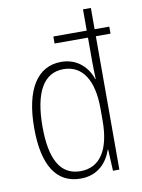

<svg xmlns="http://www.w3.org/2000/svg" viewBox="-86 -819 658 889"><g transform="rotate(-10 242.5 -375.0)"><path d="M221 10C304 10 348 -44 367 -100H369L374 0H404V-627H473V-660H404V-760H367V-660H210V-627H367V-516C367 -490 368 -462 369 -432H367C349 -487 302 -538 225 -538C113 -538 49 -440 49 -257C49 -83 107 10 221 10ZM226 -24C130 -24 88 -107 88 -257C88 -419 137 -503 229 -503C320 -503 367 -425 367 -294V-237C367 -104 321 -24 226 -24Z"/></g></svg>

Font: Noto Sans Myanmar UI Condensed ExtraLight
Style: Regular
Weight: 200
Width: 3
Designer: Monotype Design Team
Foundry: Monotype Imaging Inc.
Version: Version 2.103